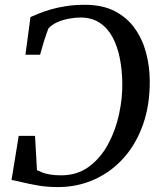

<svg xmlns="http://www.w3.org/2000/svg" viewBox="-20 -771 674 800"><path d="M334 -751Q407.5 -751 458.8 -724.2Q510 -697.5 542 -652.2Q574 -607 588.8 -550.8Q603.5 -494.5 604 -435.5Q605 -335 576.2 -253Q547.5 -171 495.2 -112.8Q443 -54.5 372.8 -23Q302.5 8.5 221.5 8.5Q176 8.5 138.8 2Q101.5 -4.5 73.2 -11.5Q45 -18.5 28 -21L58 -205H126L134 -62Q144 -57 157 -52Q170 -47 188.8 -43.8Q207.5 -40.5 235 -40.5Q301.5 -40.5 350.2 -76.2Q399 -112 430.2 -169.8Q461.5 -227.5 476.2 -295.8Q491 -364 489.5 -428.5Q488.5 -482 478.8 -530.5Q469 -579 448.5 -616.8Q428 -654.5 395.2 -676.2Q362.5 -698 315 -698Q294.5 -698 268.8 -693.5Q243 -689 219.5 -678.8Q196 -668.5 181.5 -652Q177 -640.5 172.5 -627.2Q168 -614 163.5 -599.8Q159 -585.5 155 -571Q151 -556.5 147 -543H86L107 -700Q121.5 -706.5 142.8 -715Q164 -723.5 192 -731.8Q220 -740 255.5 -745.5Q291 -751 334 -751Z"/></svg>

Font: Merriweather 36pt
Style: Italic
Weight: 400
Italic angle: -7.8°
Version: Version 2.101